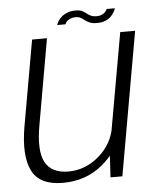

<svg xmlns="http://www.w3.org/2000/svg" viewBox="-51 -740 645 790"><g transform="rotate(-5 271.5 -345.0)"><path d="M374 0H423L527.5 -592H466L380.5 -110ZM163.5 -593H102L39.5 -239Q19 -121.5 49.8 -58Q80.5 5.5 177.5 5.5Q273.5 5.5 342.2 -52.2Q411 -110 423 -179L398 -206Q386 -135 329.8 -87Q273.5 -39 204 -39Q134.5 -39 108.5 -86.8Q82.5 -134.5 101.5 -240.5ZM373.5 -637.5Q394 -637.5 408.2 -643.2Q422.5 -649 431.8 -658.2Q441 -667.5 446 -676.5Q451 -685.5 452.5 -691.5H418.5Q417 -686.5 411.5 -680.2Q406 -674 397 -669.8Q388 -665.5 376.5 -665.5Q361 -665.5 351.2 -670Q341.5 -674.5 334 -681Q326.5 -687.5 316.8 -692Q307 -696.5 290 -696.5Q271 -696.5 256.8 -691Q242.5 -685.5 232.8 -677Q223 -668.5 217.5 -659.5Q212 -650.5 210 -643.5H244.5Q246 -648.5 251.2 -654.8Q256.5 -661 266 -665Q275.5 -669 288 -669Q301 -669 309.2 -664.2Q317.5 -659.5 325.5 -653.2Q333.5 -647 344.5 -642.2Q355.5 -637.5 373.5 -637.5Z"/></g></svg>

Font: Anybody Thin Light
Style: Italic
Weight: 300
Italic angle: -10°
Version: Version 1.113;gftools[0.9.25]